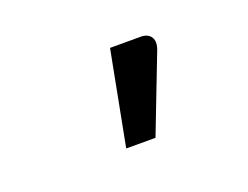

<svg xmlns="http://www.w3.org/2000/svg" viewBox="-44 -779 405 313"><g transform="rotate(-20 158.5 -622.5)"><path d="M132.3 -541 163.6 -704.1H216.8Q229.5 -704.1 234.6 -695.8Q239.7 -687.5 234.4 -673.8L183.1 -541Z"/></g></svg>

Font: Carlito
Style: Regular
Weight: 400
Designer: Lukasz Dziedzic
Foundry: tyPoland Lukasz Dziedzic
Version: Version 1.104